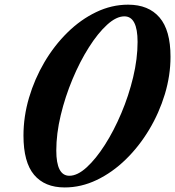

<svg xmlns="http://www.w3.org/2000/svg" viewBox="-20 -792 750 822"><path d="M257 10.5Q171.5 10.5 126 -43.5Q80.5 -97.5 80.5 -211.5Q80.5 -293 104.2 -373.5Q128 -454 170.2 -525.8Q212.5 -597.5 269 -653Q325.5 -708.5 391.8 -740.2Q458 -772 528.5 -772Q616 -772 663 -717.2Q710 -662.5 710 -549Q710 -469 685.8 -388.8Q661.5 -308.5 618.5 -236.8Q575.5 -165 518.2 -109.2Q461 -53.5 394.2 -21.5Q327.5 10.5 257 10.5ZM277 -39.5Q311.5 -39.5 351 -75.5Q390.5 -111.5 429 -171.8Q467.5 -232 499.2 -307Q531 -382 550 -461.2Q569 -540.5 569 -612.5Q569 -722 512.5 -722Q478 -722 438.5 -686Q399 -650 360.5 -589.2Q322 -528.5 290.5 -453.2Q259 -378 240 -298.8Q221 -219.5 221 -147.5Q221 -39.5 277 -39.5Z"/></svg>

Font: Libre Caslon Text SemiBold Italic
Style: Regular
Weight: 600
Italic angle: -22.583°
Designer: Pablo Impallari, Rodrigo Fuenzalida, Katja Schimmel
Foundry: Pablo Impallari, Rodrigo Fuenzalida
Version: Version 2.000